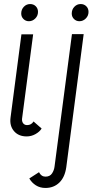

<svg xmlns="http://www.w3.org/2000/svg" viewBox="-20 -670 513 950"><path d="M114 -51Q135 -51 146 -69L186 -34Q176 -18 155.5 -6.5Q135 5 112 5Q72 5 49.5 -21Q27 -47 32 -87L86 -500H144L89 -82Q88 -68 95 -59.5Q102 -51 114 -51ZM85 -603Q85 -623 98 -636.5Q111 -650 129 -650Q146 -650 157 -639Q168 -628 168 -611Q168 -592 154.5 -578.5Q141 -565 123 -565Q107 -565 96 -576Q85 -587 85 -603ZM125 213 173 182Q184 204 205 204Q227 204 237.5 188Q248 172 250 153L336 -501H394L308 157Q301 207 273.5 233.5Q246 260 205 260Q178 260 157.5 247Q137 234 125 213ZM335 -603Q335 -623 348 -636.5Q361 -650 379 -650Q396 -650 407 -639Q418 -628 418 -611Q418 -592 404.5 -578.5Q391 -565 373 -565Q357 -565 346 -576Q335 -587 335 -603Z"/></svg>

Font: Bellota
Style: Italic
Weight: 400
Italic angle: -7.5°
Designer: Kemie Guaida
Foundry: Kemie Guaida
Version: Version 4.001